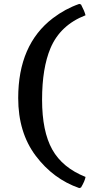

<svg xmlns="http://www.w3.org/2000/svg" viewBox="-20 -777 489 981"><path d="M417 127Q414 147 394 181L385 184Q252 138 162.5 19Q73 -100 73 -276Q73 -549 250 -684Q313 -732 385 -757L394 -754Q412 -720 417 -699Q288 -649 238 -531Q195 -429 195 -267.5Q195 -106 247 -13Q299 80 417 127Z"/></svg>

Font: Asul
Style: Bold
Weight: 700
Designer: Mariela Monsalve
Foundry: Mariela Monsalve
Version: Version 1.002